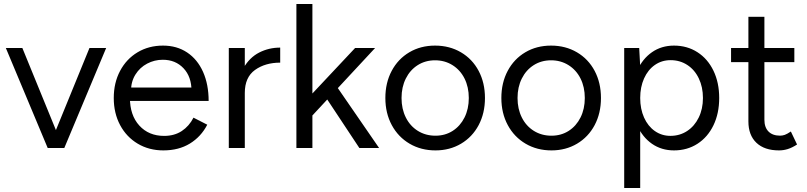

<svg xmlns="http://www.w3.org/2000/svg" viewBox="-20 -740 4035 960"><path d="M427.3 -500H510.8L301.5 0H223ZM9.2 -500H91.8L296.2 0H218.5Z M548.8 -250Q548.8 -326 580.4 -385.5Q611.9 -445 667.8 -478.5Q723.7 -512 795.1 -512Q864.3 -512 915.8 -477.6Q967.3 -443.2 995.3 -380.5Q1023.2 -317.8 1023.2 -235.2H609.6L629.5 -252.3Q629.5 -163.6 676.7 -112.1Q723.8 -60.5 800.7 -60.5Q851.9 -60.5 888.9 -84.9Q925.9 -109.4 947.4 -151.7L1016.3 -116.5Q985.4 -56.6 929.6 -22.3Q873.7 12 796.8 12Q725.2 12 668.8 -21.5Q612.4 -55 580.6 -114.5Q548.8 -174 548.8 -250ZM613.7 -302.2H958.7L937.6 -285.1Q937.6 -356.5 897.5 -398.8Q857.4 -441.2 794 -441.2Q752.4 -441.2 715.9 -422Q679.4 -402.8 657.3 -367.5Q635.1 -332.1 635.1 -285.8Z M1381 -502V-426.8Q1306 -426.8 1255 -390.2Q1204 -353.5 1204 -275.2L1167.8 -270.8Q1167.8 -347.8 1197.7 -400.1Q1227.5 -452.3 1275.8 -477.2Q1324.2 -502 1381 -502ZM1124 -500H1204V0H1124Z M1488.7 -215.8 1755.5 -500H1855.5L1540.3 -160.8ZM1462 -720H1542V0H1462ZM1587 -286.7 1639.2 -343 1875.5 0H1776.8Z M1906.8 -250Q1906.8 -326 1938.4 -385.5Q1970 -445 2026.5 -478.5Q2083 -512 2155.3 -512Q2227.6 -512 2284.7 -478.5Q2341.7 -445 2373.3 -385.5Q2404.8 -326 2404.8 -250Q2404.8 -174 2373.3 -114.5Q2341.7 -55 2285.2 -21.5Q2228.6 12 2157.4 12Q2085.1 12 2028 -21.5Q1971 -55 1938.9 -114.5Q1906.8 -174 1906.8 -250ZM2324 -250Q2324 -304.7 2302.6 -347.5Q2281.1 -390.2 2242.4 -414.4Q2203.6 -438.5 2155.3 -438.5Q2107 -438.5 2068.7 -414.4Q2030.5 -390.2 2009.1 -347.4Q1987.7 -304.6 1987.7 -250Q1987.7 -195.4 2009.1 -152.6Q2030.5 -109.8 2069.3 -85.6Q2108.1 -61.5 2157.3 -61.5Q2205.7 -61.5 2243.4 -85.6Q2281.2 -109.8 2302.6 -152.6Q2324 -195.4 2324 -250Z M2486.8 -250Q2486.8 -326 2518.4 -385.5Q2550 -445 2606.5 -478.5Q2663 -512 2735.3 -512Q2807.6 -512 2864.7 -478.5Q2921.7 -445 2953.3 -385.5Q2984.8 -326 2984.8 -250Q2984.8 -174 2953.3 -114.5Q2921.7 -55 2865.2 -21.5Q2808.6 12 2737.4 12Q2665.1 12 2608 -21.5Q2551 -55 2518.9 -114.5Q2486.8 -174 2486.8 -250ZM2904 -250Q2904 -304.7 2882.6 -347.5Q2861.1 -390.2 2822.4 -414.4Q2783.6 -438.5 2735.3 -438.5Q2687 -438.5 2648.7 -414.4Q2610.5 -390.2 2589.1 -347.4Q2567.7 -304.6 2567.7 -250Q2567.7 -195.4 2589.1 -152.6Q2610.5 -109.8 2649.3 -85.6Q2688.1 -61.5 2737.3 -61.5Q2785.7 -61.5 2823.4 -85.6Q2861.2 -109.8 2882.6 -152.6Q2904 -195.4 2904 -250Z M3101 -500H3176L3181 -408V200H3101ZM3139.7 -250Q3139.7 -327.2 3165.9 -386.5Q3192.2 -445.8 3239.8 -478.9Q3287.3 -512 3350 -512Q3416 -512 3467.3 -478.9Q3518.7 -445.8 3547.3 -386.4Q3576 -327 3576 -250Q3576 -173 3547.3 -113.6Q3518.7 -54.2 3467.3 -21.1Q3416 12 3350 12Q3287.3 12 3239.8 -21.1Q3192.2 -54.2 3165.9 -113.5Q3139.7 -172.8 3139.7 -250ZM3494.7 -250Q3494.7 -304.7 3474.1 -347.8Q3453.6 -391 3416.6 -415.1Q3379.6 -439.2 3333 -439.2Q3288.8 -439.2 3254.2 -415.1Q3219.7 -391 3200.3 -347.8Q3181 -304.7 3181 -250Q3181 -195.4 3200.3 -152.2Q3219.7 -108.9 3254.2 -84.8Q3288.7 -60.7 3332 -60.7Q3378.6 -60.7 3415.5 -84.8Q3452.5 -109 3473.6 -152.2Q3494.7 -195.3 3494.7 -250Z M3722 -133V-656H3802V-141.2Q3802 -103.2 3822.5 -82.4Q3843 -61.7 3880.3 -61.7Q3892.5 -61.7 3904.1 -65.8Q3915.7 -70 3934.3 -82.5L3965.3 -17.5Q3940.3 -1.3 3918.8 5.3Q3897.3 12 3875 12Q3802.2 12 3762.1 -26.1Q3722 -64.2 3722 -133ZM3635.3 -500H3951.7V-429.2H3635.3Z"/></svg>

Font: Oak Sans Light
Style: Regular
Weight: 400
Designer: Erik Kennedy, Walven
Foundry: Erik Kennedy, Walven
Version: Version 1.100;Glyphs 3.1.2 (3151)